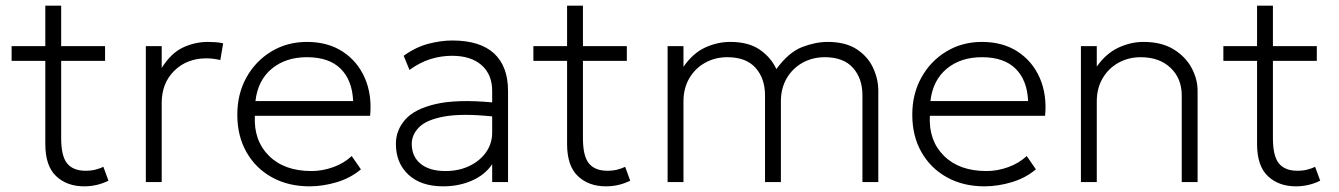

<svg xmlns="http://www.w3.org/2000/svg" viewBox="-20 -643 4729 678"><path d="M277 15Q216.5 15 178.2 -21Q140 -57 140 -135V-428H21V-480H140V-623H196V-480H351V-428H196V-155Q196 -91.5 217.2 -65.8Q238.5 -40 282.5 -40Q301.5 -40 317.2 -44Q333 -48 345 -54L363 -5Q323 15 277 15Z M495 0V-480H551V-403Q584 -455.5 626 -475.2Q668 -495 715 -495Q728 -495 741.8 -494Q755.5 -493 768 -490L758 -431Q732.5 -437 709 -437Q640 -437 595.5 -393.2Q551 -349.5 551 -279V0Z M1073 15Q998 15 940.5 -16.8Q883 -48.5 850.5 -105.5Q818 -162.5 818 -238Q818 -311.5 850.2 -369.5Q882.5 -427.5 938.2 -461.2Q994 -495 1064 -495Q1138 -495 1190.5 -460.5Q1243 -426 1268.5 -367Q1294 -308 1287 -234H880Q875.5 -146.5 929.8 -92.8Q984 -39 1080 -39Q1118.5 -39 1156.8 -52.8Q1195 -66.5 1222 -92L1254.5 -45Q1217.5 -14 1168.8 0.5Q1120 15 1073 15ZM882 -286H1227Q1224 -359.5 1183 -400.2Q1142 -441 1064 -441Q988.5 -441 939.5 -400.2Q890.5 -359.5 882 -286Z M1545 15Q1466.5 15 1422.2 -26.2Q1378 -67.5 1378 -135Q1378 -183 1410.8 -220.5Q1443.5 -258 1518.2 -275.5Q1593 -293 1718 -281.5V-322Q1718 -380 1680.5 -413Q1643 -446 1576 -446Q1538 -446 1500.5 -434.5Q1463 -423 1426 -396L1405.5 -446Q1448.5 -477 1493 -488.5Q1537.5 -500 1577 -500Q1675.5 -500 1724.8 -454.2Q1774 -408.5 1774 -322V0H1718V-63Q1692 -25 1646 -5Q1600 15 1545 15ZM1434 -135Q1434 -90 1465.5 -64.5Q1497 -39 1553 -39Q1600 -39 1637.2 -56.8Q1674.5 -74.5 1696.2 -105.2Q1718 -136 1718 -175V-232Q1610.5 -243 1548.2 -231.5Q1486 -220 1460 -193.8Q1434 -167.5 1434 -135Z M2119.5 15Q2059 15 2020.8 -21Q1982.5 -57 1982.5 -135V-428H1863.5V-480H1982.5V-623H2038.5V-480H2193.5V-428H2038.5V-155Q2038.5 -91.5 2059.8 -65.8Q2081 -40 2125 -40Q2144 -40 2159.8 -44Q2175.5 -48 2187.5 -54L2205.5 -5Q2165.5 15 2119.5 15Z M2337.5 0V-480H2393.5V-407Q2426.5 -455 2469.8 -475Q2513 -495 2558.5 -495Q2624 -495 2663.8 -467Q2703.5 -439 2721.5 -399Q2765 -458.5 2812.5 -476.8Q2860 -495 2902.5 -495Q2966 -495 3005.5 -469Q3045 -443 3063.2 -403.2Q3081.5 -363.5 3081.5 -323V0H3025.5V-306Q3025.5 -366 2992 -403.5Q2958.5 -441 2892.5 -441Q2849.5 -441 2814.2 -421.5Q2779 -402 2758.2 -366.8Q2737.5 -331.5 2737.5 -285V0H2681.5V-306Q2681.5 -366 2648 -403.5Q2614.5 -441 2548.5 -441Q2505.5 -441 2470.2 -421.5Q2435 -402 2414.2 -366.8Q2393.5 -331.5 2393.5 -285V0Z M3456.5 15Q3381.5 15 3324 -16.8Q3266.5 -48.5 3234 -105.5Q3201.5 -162.5 3201.5 -238Q3201.5 -311.5 3233.8 -369.5Q3266 -427.5 3321.8 -461.2Q3377.5 -495 3447.5 -495Q3521.5 -495 3574 -460.5Q3626.5 -426 3652 -367Q3677.5 -308 3670.5 -234H3263.5Q3259 -146.5 3313.2 -92.8Q3367.5 -39 3463.5 -39Q3502 -39 3540.2 -52.8Q3578.5 -66.5 3605.5 -92L3638 -45Q3601 -14 3552.2 0.5Q3503.5 15 3456.5 15ZM3265.5 -286H3610.5Q3607.5 -359.5 3566.5 -400.2Q3525.5 -441 3447.5 -441Q3372 -441 3323 -400.2Q3274 -359.5 3265.5 -286Z M3797 0V-480H3853V-408Q3886 -454.5 3929.5 -474.8Q3973 -495 4018 -495Q4081.5 -495 4124 -469Q4166.5 -443 4187.8 -403.2Q4209 -363.5 4209 -323V0H4153V-306Q4153 -366 4113.5 -403.5Q4074 -441 4008 -441Q3965 -441 3929.8 -421.5Q3894.5 -402 3873.8 -366.8Q3853 -331.5 3853 -285V0Z M4556 15Q4495.5 15 4457.2 -21Q4419 -57 4419 -135V-428H4300V-480H4419V-623H4475V-480H4630V-428H4475V-155Q4475 -91.5 4496.2 -65.8Q4517.5 -40 4561.5 -40Q4580.5 -40 4596.2 -44Q4612 -48 4624 -54L4642 -5Q4602 15 4556 15Z"/></svg>

Font: Geologica Thin
Style: Regular
Weight: 100
Designer: Sindre Bremnes, Frode Helland
Foundry: Monokrom Skriftforlag AS
Version: Version 1.010; ttfautohint (v1.8.4.7-5d5b);gftools[0.9.28]